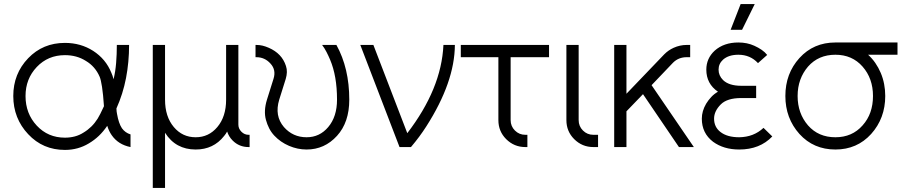

<svg xmlns="http://www.w3.org/2000/svg" viewBox="-20 -720 4423 940"><path d="M298 -510Q190 -510 118 -435Q45 -359 45 -250Q45 -195 63.5 -148Q82 -101 118 -63Q190 14 298 14Q362 14 415 -18Q442 -34 464 -55Q486 -76 505 -104Q509 -91 514.5 -79.5Q520 -68 527 -58Q543 -35 566 -20.5Q589 -6 619 0V-62Q606 -66 595.5 -73.5Q585 -81 577 -92Q569 -104 563 -121.5Q557 -139 553 -162Q552 -167 551 -174Q550 -181 550 -189Q582 -260 597 -338Q612 -416 612 -500H552Q552 -454 548.5 -411.5Q545 -369 536 -332Q534 -341 531 -349Q528 -357 525 -364Q498 -431 436 -471Q375 -510 298 -510ZM298 -450Q356 -450 400 -422Q446 -395 468 -344Q474 -330 479.5 -294.5Q485 -259 489 -200Q479 -178 471 -162.5Q463 -147 458 -139Q431 -96 389 -71Q369 -58 346 -52Q323 -46 298 -46Q215 -46 160 -105Q105 -164 105 -250Q105 -334 160 -392Q215 -450 298 -450Z M938 12Q1025 12 1077 -54Q1081 -59 1085 -64.5Q1089 -70 1092 -76Q1096 -64 1102.5 -53Q1109 -42 1119 -32Q1151 0 1197 0H1202V-60H1197Q1177 -60 1162 -75Q1147 -90 1147 -110V-500H1087V-232Q1087 -149 1044 -98Q1002 -48 938 -48Q873 -48 831 -98Q788 -149 788 -232V-500H728V200H788V-70Q840 12 938 12Z M1231 -500V-440H1235Q1276 -440 1304 -409Q1333 -378 1319 -334L1287 -232Q1270 -177 1282 -133Q1288 -111 1298 -91.5Q1308 -72 1323 -56Q1338 -40 1356 -27.5Q1374 -15 1395 -6Q1416 3 1437.5 7.5Q1459 12 1481 12Q1569 12 1630 -55Q1690 -121 1690 -232Q1690 -386 1627 -500H1557Q1569 -484 1578.5 -465.5Q1588 -447 1596 -428Q1613 -388 1621.5 -339Q1630 -290 1630 -232Q1630 -149 1587 -98Q1545 -48 1481 -48Q1414 -48 1370 -98Q1323 -153 1347 -232L1379 -334Q1384 -351 1384.5 -366.5Q1385 -382 1380 -397Q1370 -428 1349 -450Q1328 -472 1296 -486Q1280 -493 1265.5 -496.5Q1251 -500 1235 -500Z M1744 -500 1936 0H1992Q2014 -26 2032.5 -51Q2051 -76 2067 -101Q2206 -318 2207 -500H2151Q2146 -392 2101.5 -284Q2057 -176 1974 -68L1808 -500Z M2236 -500V-440H2420V-132Q2420 -77 2458 -39Q2497 0 2552 0H2562V-60H2552Q2522 -60 2501 -81Q2480 -102 2480 -132V-440H2668V-500Z M2753 -500V-132Q2753 -77 2791 -39Q2830 0 2885 0H2908V-60H2885Q2855 -60 2834 -81Q2813 -102 2813 -132V-500Z M2987 -500V0H3047V-175L3128 -259L3304 0H3377L3170 -303L3275 -413Q3302 -440 3342 -440H3359V-500H3342Q3309 -500 3278 -486Q3265 -480 3254 -472.5Q3243 -465 3232 -454L3047 -261V-500Z M3682 -300H3609Q3549 -300 3520 -328Q3498 -350 3498 -379Q3498 -408 3520 -428Q3547 -452 3595 -452Q3653 -452 3691 -411L3736 -451Q3725 -465 3709 -476Q3693 -487 3673 -496Q3638 -512 3595 -512Q3524 -512 3479 -472Q3438 -434 3438 -379Q3438 -310 3495 -271Q3476 -260 3462 -245Q3448 -230 3437 -212Q3416 -176 3416 -139Q3416 -68 3471 -26Q3523 12 3599 12Q3700 12 3761 -52L3718 -94Q3670 -49 3599 -48Q3540 -48 3507 -74Q3476 -98 3476 -139Q3476 -176 3509 -209Q3540 -240 3609 -240H3682ZM3557 -574H3613L3675 -700H3606Z M4070 -512Q3963 -512 3894 -436Q3825 -360 3825 -250Q3825 -141 3894 -64Q3963 12 4070 12Q4176 12 4245 -64Q4314 -141 4314 -250Q4314 -280 4308.5 -308.5Q4303 -337 4292 -363Q4281 -389 4265.5 -411.5Q4250 -434 4230 -452H4374V-512ZM4070 -452Q4152 -452 4203 -394Q4254 -336 4254 -250Q4254 -207 4241.5 -171Q4229 -135 4203 -106Q4152 -48 4070 -48Q3987 -48 3936 -106Q3885 -165 3885 -250Q3885 -293 3898 -329Q3911 -365 3936 -394Q3987 -452 4070 -452Z"/></svg>

Font: Unageo
Style: Light
Weight: 300
Designer: Richard Sepsi
Foundry: Richard Sepsi
Version: Version 2.000